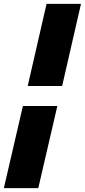

<svg xmlns="http://www.w3.org/2000/svg" viewBox="-39 -810 441 998"><path d="M382 -790 284 -363H105L203 -790ZM259 -259 160 168H-19L80 -259Z"/></svg>

Font: Prodigy Sans ExtraBold
Style: Italic
Weight: 800
Italic angle: -13°
Designer: Wei Huang
Foundry: Wei Huang
Version: Version 1.003; ttfautohint (v1.8.3)